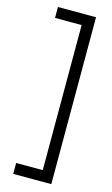

<svg xmlns="http://www.w3.org/2000/svg" viewBox="-132 -797 564 969"><g transform="rotate(15 150.0 -313.0)"><path d="M44 -692V-749H243V123H44V66H183V-692Z"/></g></svg>

Font: TypoPRO Titillium Text
Style: 250 wt
Weight: 300
Designer: Accademia di Belle Arti di Urbino and others
Foundry: Accademia di Belle Arti di Urbino and others.
Version: Version 25.000